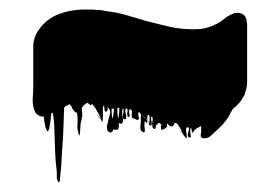

<svg xmlns="http://www.w3.org/2000/svg" viewBox="-20 -436 589 404"><path d="M107 -69Q107 -65 106 -57.5Q105 -50 103 -53Q99 -58 99.5 -65.5Q100 -73 99 -79Q97 -94 96 -116.5Q95 -139 94.5 -161.5Q94 -184 91 -199Q90 -199 88 -197Q88 -196 87.5 -193Q87 -190 87 -189Q87 -187 86.5 -184.5Q86 -182 86 -180Q85 -177 85 -173Q84 -171 84 -166Q83 -165 82.5 -163Q82 -161 81 -160Q79 -159 78 -162.5Q77 -166 76 -167L73 -182V-183L72 -191H67Q66 -191 65.5 -191.5Q65 -192 64 -192Q55 -195 52 -205Q52 -206 51.5 -206.5Q51 -207 51 -208Q48 -218 49 -230.5Q50 -243 50 -253V-329Q50 -334 50 -339Q50 -344 51 -349Q53 -360 59 -369.5Q65 -379 72 -386Q100 -414 155 -416H175Q181 -415 187.5 -415Q194 -415 201 -413Q226 -410 246.5 -404Q267 -398 287 -392Q304 -388 321 -383.5Q338 -379 351 -377Q372 -374 393.5 -374.5Q415 -375 434 -385Q443 -389 450 -395Q457 -401 465 -405Q466 -405 466.5 -405.5Q467 -406 468 -406Q473 -409 478 -409Q493 -409 497 -399Q499 -396 499 -392.5Q499 -389 500 -386V-264Q500 -254 497 -245L494 -235Q493 -234 492 -232.5Q491 -231 490 -229Q487 -223 482 -218Q480 -216 477 -213Q474 -210 471 -208Q468 -204 465.5 -199Q463 -194 460 -189Q455 -181 448.5 -174Q442 -167 434 -160Q430 -156 424 -150.5Q418 -145 410 -145Q401 -145 402.5 -153Q404 -161 403 -171Q402 -170 400 -169Q398 -168 396 -167Q392 -165 389 -162Q386 -156 385 -157Q383 -158 383 -163Q383 -168 381 -166Q379 -162 381 -153.5Q383 -145 378 -147Q373 -149 376.5 -159Q380 -169 374 -168Q371 -168 371.5 -161.5Q372 -155 373 -149.5Q374 -144 371 -146Q365 -153 363 -157Q362 -158 361.5 -161Q361 -164 360 -165Q359 -166 356 -171Q353 -176 351 -177Q348 -179 346 -174Q344 -169 340 -170Q335 -172 332 -176Q330 -169 332 -170Q334 -171 328 -166Q324 -164 324 -164Q320 -162 320 -162Q317 -172 319.5 -172.5Q322 -173 314 -178Q311 -174 308 -172Q308 -168 307 -166Q323 -150 320.5 -152.5Q318 -155 307 -166Q304 -169 300 -173Q300 -176 301 -181.5Q302 -187 300 -191Q298 -191 298 -187V-184Q300 -178 299 -174L300 -173V-172Q304 -169 307 -166Q306 -164 304 -165Q301 -166 300 -172L299 -174Q297 -176 294 -179Q294 -181 294.5 -182.5Q295 -184 295 -186Q295 -192 294 -193L293 -194Q290 -195 290 -189Q290 -183 290 -183L294 -179Q293 -179 293 -179Q296 -176 299 -174Q298 -171 296 -172Q295 -172 294 -173Q293 -175 293 -179Q292 -181 290 -182V-183Q283 -190 273 -200Q273 -200 272 -200Q277 -196 281 -191.5Q285 -187 290 -182Q289 -172 289 -173Q289 -174 289 -178Q289 -177 285 -181Q283 -175 284.5 -165.5Q286 -156 281 -158Q274 -161 275.5 -171Q277 -181 276 -188Q276 -189 276.5 -191.5Q277 -194 276 -196Q274 -198 272 -200Q271 -199 271 -198Q271 -194 272 -188.5Q273 -183 269 -184Q268 -183 264.5 -185.5Q261 -188 262 -187Q261 -186 259.5 -187Q258 -188 258 -189Q258 -190 257 -191Q257 -195 257.5 -199Q258 -203 257 -204Q255 -206 254 -206Q253 -206 252.5 -205.5Q252 -205 252 -205Q251 -201 252.5 -195Q254 -189 250 -190Q248 -191 248 -194Q247 -197 248 -200Q249 -203 248 -206Q248 -208 246 -208Q242 -206 244.5 -197.5Q247 -189 245 -186Q244 -185 242 -185Q238 -185 238.5 -192Q239 -199 240 -201V-206Q240 -207 239.5 -207.5Q239 -208 239 -208Q237 -206 237 -199Q237 -196 237.5 -192.5Q238 -189 239 -185Q239 -178 237 -177Q237 -176 235 -176Q232 -175 230 -178V-170Q230 -162 223 -163Q220 -163 219 -164Q218 -163 217.5 -161Q217 -159 215 -158Q210 -156 209 -159Q205 -160 205 -169Q205 -172 206 -174Q208 -185 211 -195Q214 -205 206 -211Q206 -208 207 -207Q209 -203 207 -205Q207 -206 206 -206Q206 -201 203 -201Q200 -201 200 -205Q200 -209 199 -213Q197 -214 197 -212Q196 -208 196.5 -199.5Q197 -191 196 -184V-183Q196 -182 195.5 -181Q195 -180 195 -180Q194 -179 193 -183V-184Q181 -197 184.5 -194Q188 -191 192 -186Q192 -187 191.5 -187.5Q191 -188 191 -189Q191 -191 189.5 -192.5Q188 -194 189 -193Q189 -193 187 -197Q187 -197 185 -201L181 -208Q177 -214 173 -218Q173 -216 171 -214Q171 -214 169.5 -215.5Q168 -217 163 -220L160 -217Q159 -217 157 -215Q152 -210 152 -207Q152 -204 153 -198Q154 -192 150 -178Q149 -171 148.5 -159Q148 -147 146 -153Q142 -164 143 -175.5Q144 -187 142 -198Q142 -200 140.5 -199.5Q139 -199 138 -200Q137 -201 136.5 -202Q136 -203 134 -204Q133 -206 131 -210.5Q129 -215 126 -217Q125 -216 124 -215.5Q123 -215 121 -214Q120 -214 120 -213.5Q120 -213 119 -213Q118 -212 117 -211.5Q116 -211 115 -210Q114 -189 113.5 -168Q113 -147 111 -125Q110 -112 109.5 -97.5Q109 -83 107 -69ZM227 -199Q227 -196 227.5 -192.5Q228 -189 229 -185Q229 -190 230 -194.5Q231 -199 231 -203V-208Q230 -210 228 -209Q226 -208 227 -208ZM215 -208V-199Q215 -195 215.5 -192Q216 -189 217 -186Q219 -194 219 -200Q220 -205 220 -206Q220 -207 215 -208Z"/></svg>

Font: Rubik Wet Paint
Style: Regular
Weight: 400
Designer: Hubert and Fischer, NaN
Foundry: Hubert and Fischer, NaN
Version: Version 2.200